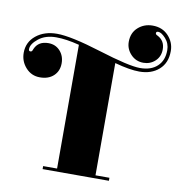

<svg xmlns="http://www.w3.org/2000/svg" viewBox="-133 -930 937 1004"><g transform="rotate(10 335.0 -428.5)"><path d="M569 -599Q518 -599 438 -621V-25H512V-9H160V-25H234V-682Q164 -700 111 -700Q54 -700 17.5 -671Q-19 -642 -19 -614Q-19 -604 -10 -604Q-7 -604 -5.5 -604.5Q-4 -605 -2.5 -607Q-1 -609 0 -610Q1 -611 2 -615Q3 -619 4 -620Q23 -663 76 -663Q114 -663 138 -636.5Q162 -610 162 -571Q162 -530 135 -504.5Q108 -479 62 -479Q17 -479 -13 -512.5Q-43 -546 -43 -591Q-43 -648 1 -683.5Q45 -719 112 -719Q186 -719 348.5 -668.5Q511 -618 569 -618Q628 -618 661 -649Q694 -680 694 -734Q694 -770 671 -795.5Q648 -821 631 -821Q620 -821 620 -812Q620 -805 630 -801Q670 -781 670 -735Q670 -696 644 -672Q618 -648 582 -648Q542 -648 515 -676.5Q488 -705 488 -743Q488 -791 520 -819.5Q552 -848 597 -848Q649 -848 681 -813.5Q713 -779 713 -733Q713 -670 673 -634.5Q633 -599 569 -599Z"/></g></svg>

Font: Elsie Swash Caps Black
Style: Regular
Weight: 900
Designer: Alejandro Inler
Foundry: Alejandro Inler
Version: 1.001